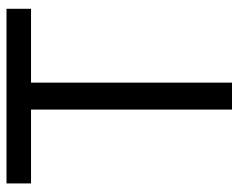

<svg xmlns="http://www.w3.org/2000/svg" viewBox="-94 -666 759 612"><g transform="rotate(-90 286.0 -359.5)"><path d="M7.8 -640.6V-718.8H564.5V-640.6H329.1V0H243.2V-640.6Z"/></g></svg>

Font: Inter Display V
Style: Regular
Weight: 400
Designer: Rasmus Andersson
Foundry: rsms
Version: Version 3.015;git-src